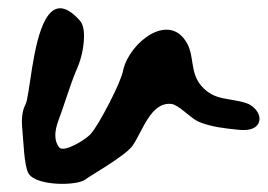

<svg xmlns="http://www.w3.org/2000/svg" viewBox="-20 -452 658 472"><path d="M516.4 -139.3C532.2 -136.5 548.3 -134.8 563.8 -133.2C582.2 -131.2 604.5 -131.3 614.3 -147C626 -165.9 607.7 -190.8 586.7 -198C543.8 -212.7 507.6 -202.9 474.9 -241C446.9 -273.5 458.1 -311.8 440.1 -345C396.7 -424.6 299.1 -348.4 283.1 -280.7C280 -264.5 268.5 -237.1 248.8 -198.8C229 -160.4 213.7 -135 202.9 -122.6C191.7 -109.7 136.7 -74.9 125 -90.1C113.4 -105.6 113 -127.7 123.8 -156.3C126.9 -164.1 133.3 -182.5 143 -211.5C152.7 -240.6 160.6 -262.5 166.8 -277.2C177.7 -301.2 184.1 -325.6 186 -350.4C187.9 -375 184.7 -392 176.4 -401.3C137.1 -445.4 111 -436.7 92.8 -405.7C59.1 -348 53.1 -213 42.4 -194.7C34.7 -180 32.2 -159.6 34.9 -133.7C37.6 -107.7 39.1 -44.4 50 -25.8C68.6 6 170.7 5.2 190.1 -11C197.1 -17.2 288.3 -68.7 305.7 -93.6C330.4 -128.6 350.2 -201.8 401.1 -196.5C419.4 -194.6 448.9 -161 468.2 -152.8C483.4 -146.3 499.8 -142.2 516.4 -139.3Z"/></svg>

Font: Beth Ellen
Style: Regular
Weight: 400
Version: Version 1.015;Fontself Maker 2.1.2